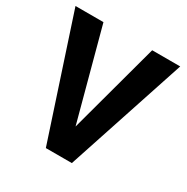

<svg xmlns="http://www.w3.org/2000/svg" viewBox="-162 -850 964 990"><g transform="rotate(30 319.5 -355.5)"><path d="M464.4 -710.9H631.3L396.5 0H241.7L7.8 -710.9H174.3L318.8 -172.9Z"/></g></svg>

Font: Robert Sans Black
Style: Regular
Weight: 900
Designer: Christian Robertson (extended by Adam Twardoch)
Foundry: Google
Version: Version 12.135;April 2, 2019;FontCreator 11.5.0.2425 64-bit;